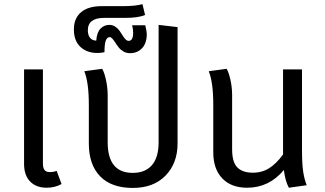

<svg xmlns="http://www.w3.org/2000/svg" viewBox="-20 -902 1584 935"><path d="M255.9 -69.8 279.8 -5.9Q247.6 12.2 207 12.2Q156.2 12.2 126.7 -18.1Q97.2 -48.3 97.2 -104V-564H189V-106Q189 -84.5 196.8 -74.2Q204.6 -64 222.2 -64Q241.2 -64 255.9 -69.8Z M752.4 -780.8 844.7 -770V-203.1Q844.7 -107.4 786.4 -47.1Q728 13.2 626.5 13.2Q522.5 13.2 467.5 -43.5Q412.6 -100.1 412.6 -203.1V-392.1Q412.6 -500.5 390.6 -555.2L477.5 -566.9Q487.8 -550.3 496.1 -512.9Q504.4 -475.6 504.4 -437V-209Q504.4 -60.1 626.5 -60.1Q687.5 -60.1 720 -97.9Q752.4 -135.7 752.4 -209Z M687.5 -778.8Q694.8 -748 694.8 -735.8Q694.8 -691.9 672.1 -667.5Q649.4 -643.1 612.8 -643.1Q595.7 -643.1 581.5 -651.1Q567.4 -659.2 558.3 -670.7Q549.3 -682.1 542 -693.6Q534.7 -705.1 527.8 -713.1Q521 -721.2 514.6 -721.2Q501.5 -721.2 495.1 -704.3Q488.8 -687.5 488.8 -647.9Q472.7 -644 453.6 -644Q403.3 -644 371.6 -673.6Q339.8 -703.1 339.8 -758.8Q339.8 -813 374.8 -842.5Q409.7 -872.1 475.6 -872.1H577.6Q640.6 -872.1 673.8 -881.8L686.5 -829.1Q653.8 -814.9 589.8 -814.9H486.8Q407.7 -814.9 407.7 -753.9Q407.7 -731.9 418.2 -718.3Q428.7 -704.6 448.7 -704.1Q451.7 -744.6 469.5 -762.7Q487.3 -780.8 512.7 -780.8Q527.8 -780.8 540.5 -772.7Q553.2 -764.6 561.3 -753.4Q569.3 -742.2 576.2 -730.7Q583 -719.2 590.6 -711.2Q598.1 -703.1 606.4 -703.1Q628.4 -703.1 628.4 -742.2Q628.4 -759.8 623.5 -778.8Z M1473.6 0 1386.7 12.2Q1369.1 -20 1362.3 -74.2Q1290.5 12.2 1183.6 12.2Q1105.5 12.2 1062 -33.7Q1018.6 -79.6 1018.6 -160.2V-392.1Q1018.6 -500.5 996.6 -555.2L1083.5 -566.9Q1093.3 -551.8 1101.6 -515.9Q1109.9 -480 1110.4 -441.9V-174.8Q1110.4 -111.8 1136 -86.4Q1161.6 -61 1211.4 -61Q1256.8 -61 1292 -83.7Q1327.1 -106.4 1358.4 -149.9V-564H1450.7V-171.9Q1450.7 -104.5 1456.3 -66.9Q1461.9 -29.3 1473.6 0Z"/></svg>

Font: FiraGO
Style: Regular
Weight: 400
Designer: bBox Type
Foundry: bBox Type GmbH
Version: Version 1.001;PS 001.001;hotconv 1.0.88;makeotf.lib2.5.64775